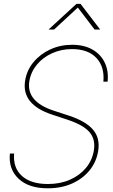

<svg xmlns="http://www.w3.org/2000/svg" viewBox="-20 -972 590 1002"><path d="M229.5 10.7Q129.4 10.7 76.4 -39.8Q23.4 -90.3 31.7 -170.9H53.7Q47.4 -96.2 94.2 -54Q141.1 -11.7 230 -11.7Q293.5 -11.7 344.2 -33.7Q395 -55.7 428 -95Q460.9 -134.3 469.7 -186Q479.5 -244.1 447.5 -282Q415.5 -319.8 331.1 -347.7L252.9 -373.5Q90.3 -426.8 111.3 -552.2Q120.1 -606 155 -647.9Q189.9 -689.9 242.4 -714.1Q294.9 -738.3 356.4 -738.3Q418.9 -738.3 462.4 -713.4Q505.9 -688.5 526.6 -645.3Q547.4 -602.1 541.5 -545.9H519.5Q526.4 -623 483.2 -669.4Q439.9 -715.8 355.5 -715.8Q299.8 -715.8 252.2 -694.3Q204.6 -672.9 173.1 -635.3Q141.6 -597.7 133.3 -549.3Q115.2 -441.9 260.3 -394.5L338.9 -368.7Q428.2 -339.4 465.8 -294.9Q503.4 -250.5 492.2 -183.1Q482.9 -126.5 447.3 -82.8Q411.6 -39.1 356 -14.2Q300.3 10.7 229.5 10.7ZM262.2 -817.9H233.4L233.9 -818.4L378.9 -951.7H400.4L502.4 -818.4L502 -817.9H473.6L386.2 -932.6Z"/></svg>

Font: Inter Display Thin
Style: Italic
Weight: 100
Italic angle: -9.39999°
Designer: Rasmus Andersson
Foundry: rsms
Version: Version 4.000;git-a52131595